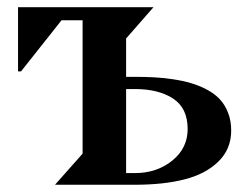

<svg xmlns="http://www.w3.org/2000/svg" viewBox="-20 -510 688 530"><path d="M328.1 -264.2V-32.2H352.1Q413.1 -32.2 455.6 -66.7Q498 -101.1 498 -153.8Q498 -211.4 458 -237.8Q418 -264.2 352.1 -264.2ZM131.8 0 208 -85.9V-454.1H149.9L38.1 -313H29.8V-490.2H403.8L328.1 -403.8V-297.9H352.1Q380.4 -297.9 404.8 -296.6Q429.2 -295.4 457 -291.3Q484.9 -287.1 507.3 -280.5Q529.8 -273.9 551 -262.7Q572.3 -251.5 586.7 -236.1Q601.1 -220.7 609.6 -198.7Q618.2 -176.8 618.2 -149.9Q618.2 -98.6 583 -64.2Q547.9 -29.8 489.7 -14.9Q431.6 0 352.1 0Z"/></svg>

Font: Bluu Next
Style: Bold
Weight: 700
Designer: Jean-Baptiste Morizot, Igor Stepanchenko (Cyrillic)
Foundry: Igor Stepanchenko
Version: Version 1.005